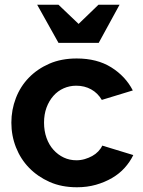

<svg xmlns="http://www.w3.org/2000/svg" viewBox="-20 -781 604 811"><path d="M305 10Q240 10 189.5 -12.5Q139 -35 103 -72Q67 -109 47.5 -158.5Q28 -208 28 -263Q28 -317 47 -366.5Q66 -416 102 -453Q138 -490 188.5 -512Q239 -534 304 -534Q390 -534 450 -496.5Q510 -459 541 -399L410 -359Q393 -388 365 -403.5Q337 -419 302 -419Q274 -419 249 -408Q224 -397 205.5 -376Q187 -355 176.5 -326.5Q166 -298 166 -263Q166 -228 176.5 -198.5Q187 -169 206 -148Q225 -127 249.5 -115.5Q274 -104 303 -104Q321 -104 338 -109Q355 -114 369.5 -122Q384 -130 395 -141.5Q406 -153 412 -166L543 -126Q529 -97 506.5 -72Q484 -47 453 -29Q422 -11 385 -0.5Q348 10 305 10ZM227 -761 312 -680 396 -761H485L397 -600H227L137 -761Z"/></svg>

Font: Rising Sun
Style: Bold
Weight: 700
Designer: Matt McInerney, Pablo Impallari, Rodrigo Fuenzalida (Raleway font), Stephen Hutchings (Greek), Cristiano Sobral (main ch
Foundry: The Rising Sun Project Authors
Version: Version 4.327; ttfautohint (v1.8.4.7-5d5b-dirty)